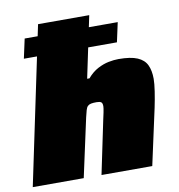

<svg xmlns="http://www.w3.org/2000/svg" viewBox="-84 -819 833 894"><g transform="rotate(-10 333.0 -371.5)"><path d="M62 -596 82 -688H522L502 -596ZM-1 0 155 -743H397L336 -453H347Q370 -480 396.5 -494Q423 -508 448.5 -513Q474 -518 495 -518Q553 -518 584.5 -504.5Q616 -491 628.5 -464.5Q641 -438 641 -399Q641 -377 635.5 -340.5Q630 -304 622 -266L564 0H324L376 -249Q380 -266 384 -286Q388 -306 388 -314Q388 -329 381.5 -333.5Q375 -338 360 -338Q344 -338 334 -336Q324 -334 318 -328Q312 -322 308.5 -309.5Q305 -297 300 -276L240 0Z"/></g></svg>

Font: Saira Expanded Black
Style: Italic
Weight: 900
Width: 7
Italic angle: -12°
Designer: Hector Gatti with collaboration of the Omnibus-Type team
Foundry: Omnibus-Type
Version: Version 1.101